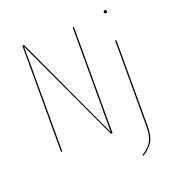

<svg xmlns="http://www.w3.org/2000/svg" viewBox="-158 -837 1062 1155"><g transform="rotate(-20 373.5 -259.5)"><path d="M434 0H423L111 -671Q112 -645 112 -546V0H104V-680H115L426 -9V-157V-680H434ZM647 30Q647 94 628 128Q609 162 562 192L558 186Q603 158 621 125Q639 92 639 30V-518H647ZM653 -701Q653 -691 643 -691Q633 -691 633 -701Q633 -711 643 -711Q653 -711 653 -701Z"/></g></svg>

Font: Fira Sans Compressed Eight
Style: Regular
Weight: 100
Width: 1
Designer: bBox Type GmbH & Carrois Corporate GbR & Edenspiekermann AG
Foundry: bBox Type GmbH & Carrois Corporate GbR & Edenspiekermann AG
Version: Version 4.301